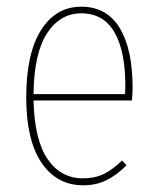

<svg xmlns="http://www.w3.org/2000/svg" viewBox="-20 -549 473 579"><path d="M379.9 -284.2Q379.9 -268.6 377.9 -246.1H81.1Q84 -126.5 123.8 -68.8Q163.6 -11.2 230 -11.2Q266.1 -11.2 293 -24.4Q319.8 -37.6 348.1 -64.9L361.8 -50.8Q331.5 -20.5 300.8 -5.4Q270 9.8 231 9.8Q151.4 9.8 105.2 -58.3Q59.1 -126.5 59.1 -254.9Q59.1 -387.7 103.8 -458.3Q148.4 -528.8 225.1 -528.8Q301.8 -528.8 340.8 -464.8Q379.9 -400.9 379.9 -284.2ZM356.9 -265.1Q357.9 -272.9 357.9 -292Q357.9 -395 325 -451.9Q292 -508.8 225.1 -508.8Q161.1 -508.8 121.8 -448.5Q82.5 -388.2 81.1 -265.1Z"/></svg>

Font: Fira Sans Compressed Thin
Style: Regular
Weight: 100
Width: 1
Designer: Carrois Corporate & Edenspiekermann AG
Foundry: Carrois Corporate GbR & Edenspiekermann AG
Version: Version 4.203;PS 004.203;hotconv 1.0.88;makeotf.lib2.5.64775